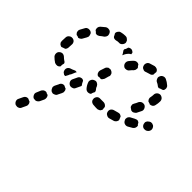

<svg xmlns="http://www.w3.org/2000/svg" viewBox="-150 -419 817 817"><g transform="rotate(45 258.5 -10.5)"><path d="M81 221Q81 218 80 214Q79 212 78 210Q77 208 75 206Q72 205 69 204Q66 203 63 201Q57 200 51 203Q46 206 43 212L34 231Q30 238 33 246Q36 254 44 258Q47 259 51 259Q55 260 59 258Q63 257 66 254Q69 252 70 248L79 229Q81 225 81 221ZM115 143Q114 137 110 132Q106 131 103 130Q100 129 98 127Q95 127 93 127Q91 127 89 128Q85 129 82 132Q79 135 77 138L69 157Q65 165 68 172Q71 180 78 184Q82 185 86 185Q90 186 94 184Q97 183 100 180Q103 178 105 174L114 155Q116 149 115 143ZM148 82V81Q150 78 150 74Q150 70 149 66Q148 64 147 62Q146 60 144 58Q141 58 138 56Q135 55 132 53Q126 52 120 55Q115 58 112 64V65L103 83Q102 87 101 91Q101 95 103 98Q104 102 107 105Q109 108 113 110Q116 111 120 112Q124 112 128 110Q132 109 135 106Q138 104 139 100ZM184 5Q184 3 185 2Q178 -7 174 -17Q173 -18 173 -18Q170 -19 167 -21Q165 -21 162 -21Q160 -21 158 -20Q154 -19 151 -16Q148 -13 147 -10L138 9Q134 17 137 24Q140 32 148 36Q155 39 163 36Q171 34 174 26L183 7Q184 6 184 5ZM308 23Q305 25 301 25Q297 25 293 25Q285 25 278 24Q274 24 270 22Q267 21 264 18Q261 15 260 11Q259 7 259 3Q260 -5 266 -11Q272 -16 281 -15Q287 -15 293 -15Q296 -15 300 -15Q305 -15 310 -12Q315 -9 318 -4Q318 1 319 7Q319 8 320 9Q319 12 318 14Q316 17 315 19Q312 22 308 23ZM113 9 106 22Q103 22 100 22Q97 21 95 19Q91 17 89 14Q87 11 86 7Q84 -1 88 -8Q93 -15 101 -17Q108 -19 116 -23Q119 -24 122 -25Q126 -25 129 -24Q128 -22 126 -19L118 0Q117 1 116 2Q114 5 113 9ZM393 7Q396 5 398 1Q399 -1 400 -4Q401 -7 400 -9Q400 -11 399 -12Q396 -17 395 -22Q391 -26 385 -28Q380 -29 374 -27Q365 -24 356 -22Q348 -20 343 -13Q339 -6 341 2Q342 6 344 9Q346 12 350 14Q353 16 357 17Q361 18 365 17Q376 14 386 11Q390 10 393 7ZM15 -4Q10 -10 10 -18Q10 -27 16 -32Q22 -38 31 -38Q39 -37 45 -31Q50 -26 56 -22Q59 -20 62 -18Q64 -15 65 -12Q64 -8 63 -4Q62 1 63 6Q59 13 51 15Q43 16 36 13Q25 6 15 -4ZM194 -28Q191 -35 195 -43Q198 -50 206 -53Q210 -55 214 -55Q218 -55 221 -53Q225 -51 228 -48Q230 -45 232 -42Q234 -35 238 -31Q241 -28 242 -25Q243 -22 244 -19Q242 -17 241 -14Q238 -8 237 -2Q231 3 223 3Q215 3 209 -3Q199 -14 194 -28ZM473 -35Q475 -41 474 -47Q472 -49 470 -51Q468 -55 466 -58Q465 -59 463 -60Q461 -61 459 -62Q455 -63 452 -62Q448 -61 444 -59Q435 -54 427 -50Q423 -48 421 -45Q418 -42 417 -38Q416 -34 416 -30Q417 -26 419 -23Q423 -15 430 -13Q438 -10 446 -14Q455 -19 465 -25Q470 -28 473 -35ZM-9 -66Q-10 -70 -10 -74Q-10 -85 -9 -97Q-8 -105 -1 -110Q5 -115 14 -114Q22 -113 27 -107Q32 -100 31 -92Q30 -83 30 -73Q30 -70 28 -66Q27 -63 24 -60Q19 -59 15 -57Q11 -56 7 -54Q4 -54 1 -56Q-2 -57 -5 -60Q-7 -62 -9 -66ZM527 -74Q528 -82 523 -89Q521 -92 518 -94Q514 -96 510 -97Q506 -97 503 -97Q499 -96 495 -93L494 -92Q490 -90 488 -86Q486 -83 485 -79Q485 -75 486 -71Q487 -67 489 -64Q494 -57 502 -56Q510 -55 517 -59L519 -61Q525 -65 527 -74ZM393 -95Q394 -98 396 -102Q401 -110 405 -120Q409 -127 417 -130Q425 -132 432 -129Q439 -125 442 -117Q445 -109 441 -102Q436 -92 431 -82Q427 -77 421 -74Q415 -71 408 -73Q408 -74 407 -74Q402 -78 397 -81Q396 -82 395 -84Q395 -85 394 -87Q393 -91 393 -95ZM201 -121Q202 -125 205 -128Q208 -131 211 -133Q215 -134 219 -134Q223 -135 226 -133Q230 -132 233 -129Q236 -127 238 -123Q239 -119 240 -115Q240 -111 238 -108Q235 -98 233 -90Q232 -86 229 -83Q227 -79 224 -77Q223 -77 223 -77Q222 -77 222 -76Q218 -77 214 -77Q209 -77 205 -76Q198 -79 195 -86Q192 -93 194 -100Q197 -110 201 -121ZM8 -153Q8 -157 10 -161Q15 -171 21 -181Q23 -185 26 -187Q29 -189 33 -190Q37 -191 41 -190Q45 -190 48 -188Q52 -186 54 -183Q56 -179 57 -175Q58 -172 58 -168Q57 -164 55 -160Q50 -152 46 -144Q44 -139 39 -136Q35 -133 30 -132Q23 -136 16 -136Q16 -136 16 -137Q14 -138 12 -141Q10 -143 9 -146Q8 -149 8 -153ZM426 -163Q425 -167 426 -171Q428 -180 428 -188Q428 -196 434 -202Q440 -208 449 -208Q457 -207 463 -201Q468 -195 468 -187Q468 -175 465 -163Q464 -156 458 -151Q452 -147 445 -147Q444 -148 442 -149Q437 -151 432 -152Q431 -153 431 -154Q430 -155 429 -156Q427 -159 426 -163ZM299 -209Q300 -213 300 -217Q300 -218 300 -219Q300 -220 300 -221Q299 -221 299 -222Q294 -227 291 -233Q285 -237 278 -236Q271 -235 266 -230Q258 -222 251 -213Q246 -206 247 -198Q248 -190 254 -185Q257 -182 261 -181Q265 -180 269 -181Q273 -181 276 -183Q280 -185 282 -188Q288 -196 295 -202Q297 -205 299 -209ZM81 -247Q84 -249 88 -250Q92 -251 96 -250Q100 -250 103 -248Q107 -246 109 -242Q111 -239 112 -235Q113 -232 113 -228Q112 -224 110 -220Q108 -217 105 -214Q97 -209 90 -203Q87 -200 83 -199Q80 -197 76 -197Q74 -197 73 -198Q72 -198 70 -198Q66 -203 60 -207Q60 -207 59 -207Q56 -214 57 -221Q58 -227 63 -232Q72 -240 81 -247ZM237 -251Q232 -257 224 -258Q216 -258 210 -253Q209 -248 207 -243Q205 -239 203 -236Q203 -232 204 -230Q206 -227 208 -224Q212 -219 215 -212Q215 -212 215 -212Q215 -212 215 -212L220 -223Q224 -230 230 -236Q234 -240 239 -242Q238 -246 238 -250Q238 -251 237 -251ZM401 -235Q394 -238 391 -246Q387 -253 391 -261Q394 -269 402 -272Q409 -275 417 -272Q430 -266 440 -257Q443 -255 445 -251Q446 -248 447 -244Q447 -240 446 -236Q445 -233 442 -230Q438 -229 433 -227Q428 -226 424 -223Q421 -223 419 -224Q416 -225 414 -227Q408 -232 401 -235ZM337 -233Q333 -231 329 -231Q325 -231 322 -233Q318 -234 315 -237Q312 -240 311 -244Q308 -251 311 -259Q314 -267 322 -270Q333 -274 345 -277Q352 -278 359 -275Q366 -271 368 -264Q367 -259 367 -254Q367 -251 367 -248Q365 -244 361 -241Q358 -239 353 -238Q345 -236 337 -233ZM135 -274Q138 -276 142 -277Q154 -280 164 -280Q166 -280 168 -280Q172 -280 176 -278Q179 -276 182 -273Q185 -271 186 -267Q188 -263 188 -259Q187 -251 181 -245Q175 -239 167 -240Q165 -240 164 -240Q158 -240 152 -238Q147 -237 142 -238Q137 -239 134 -243Q131 -250 127 -256Q127 -259 127 -262Q128 -265 130 -268Q132 -271 135 -274Z"/></g></svg>

Font: FRB American Cursive Dashed
Style: Bold Italic
Weight: 700
Italic angle: -25°
Version: Version 2.0;Modular Font Editor K font №1